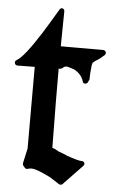

<svg xmlns="http://www.w3.org/2000/svg" viewBox="-73 -835 550 928"><g transform="rotate(5 202.0 -371.0)"><path d="M416 -589Q422 -597 418 -604.5Q414 -612 405 -612H200V-632L202 -781Q202 -792 193 -795Q184 -798 178 -788Q155 -750 137 -719.5Q119 -689 106 -669Q68 -609 39.5 -573Q11 -537 -7 -527Q-17 -521 -14 -511Q-11 -501 0 -501Q20 -501 40.5 -501.5Q61 -502 83 -502V-106L67 -33Q67 -27 69 -22L77 -13Q83 -5 92 -8Q101 -11 109 -11Q125 -11 147.5 -2Q170 7 199 21Q218 32 248 52Q258 58 266 51L359 -46Q365 -53 362 -60.5Q359 -68 350 -68Q332 -68 275 -88H276Q266 -93 256 -96.5Q246 -100 235 -104Q227 -108 219.5 -112.5Q212 -117 202 -119Q202 -143 201.5 -161.5Q201 -180 201 -206Q200 -272 199.5 -345.5Q199 -419 199 -503Q213 -503 219.5 -510Q226 -517 239 -517Q261 -511 274 -506Q310 -487 320 -453Q322 -443 331.5 -442.5Q341 -442 346 -451Q347 -453 347 -453Q347 -454 348 -457Q351 -459 351.5 -463Q352 -467 352 -467Q352 -481 353 -496Q354 -511 356 -525V-531Q359 -540 360 -546Q366 -552 370.5 -555Q375 -558 381 -561.5Q387 -565 395 -571Q403 -577 416 -589Z"/></g></svg>

Font: MM Taunggyi
Style: Regular
Weight: 400
Designer: Khon Soe Zaw Thu
Version: Version 1.00 July 18, 2016, initial release